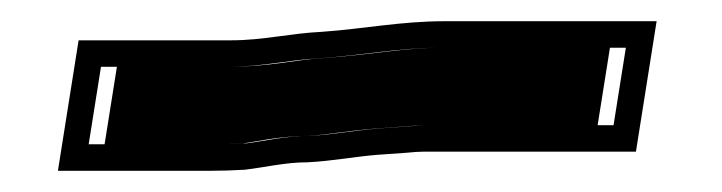

<svg xmlns="http://www.w3.org/2000/svg" viewBox="-20 -64 681 181"><path d="M34.6 97H178.6C188.6 97 199.4 96.7 210.8 96C230.4 93.7 248.6 89 269.9 89C292.6 87.9 314.4 83.7 335 82L363.3 80C370.1 79.3 375.2 79 378.5 79H579.5L599 -44H399C357.9 -44 323.2 -36.8 283.4 -34C253.5 -32.6 228.1 -26 198.1 -26H54.1ZM63.6 72 75.2 -1H194.2C228.2 -1 253.7 -7.8 280.9 -9C323.7 -12.1 356.8 -19 395 -19H570L558.4 54H382.4C377.7 54 371.6 54.5 365.1 55.1L337 57.1C314.5 58.9 292.3 63 273.2 64C247.6 64.2 228.1 69.2 212.5 71.1C201.3 71.7 191.9 72 182.6 72ZM78.6 72H182.6C191 72 197.7 71.8 209 71.2C222 69.6 240.8 64.5 272.1 64C287.6 63.1 308.4 59.3 334 57.2L361.8 55.2C367.7 54.7 375.6 54 382.4 54H543.4L555 -19H395C361.2 -19 330.5 -12.5 283.2 -9.1C260.1 -8 234.4 -1 194.2 -1H90.2Z"/></svg>

Font: Tape
Style: Regular
Weight: 500
Foundry: Cannot Into Space Fonts
Version: Version 0.97